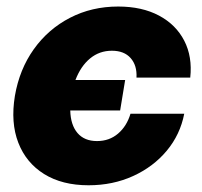

<svg xmlns="http://www.w3.org/2000/svg" viewBox="-20 -547 608 579"><path d="M247.1 11.7Q167.5 11.7 113 -22.2Q58.6 -56.2 35.2 -116.7Q11.7 -177.2 24.9 -257.8Q38.6 -337.9 82 -398.7Q125.5 -459.5 191.2 -493.4Q256.8 -527.3 336.4 -527.3Q408.2 -527.3 459.5 -500Q510.7 -472.7 535.6 -424.3Q560.5 -376 553.7 -313H391.6Q393.6 -349.6 374 -371.8Q354.5 -394 317.4 -394Q279.8 -394 251.7 -370.8Q223.6 -347.7 207.5 -305.7H357.4L342.3 -213.9H191.9Q192.9 -170.4 213.6 -146Q234.4 -121.6 272.5 -121.6Q309.6 -121.6 335.9 -144Q362.3 -166.5 373.5 -204.1H535.6Q523.4 -141.1 482.9 -92.5Q442.4 -43.9 381.3 -16.1Q320.3 11.7 247.1 11.7Z"/></svg>

Font: Inter Display ExtraBold
Style: Italic
Weight: 800
Italic angle: -9.39999°
Designer: Rasmus Andersson
Foundry: rsms
Version: Version 4.000;git-a52131595